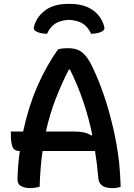

<svg xmlns="http://www.w3.org/2000/svg" viewBox="-20 -958 690 988"><path d="M222 -784Q184 -785 163 -798Q149 -806 156 -826Q173 -878 217 -908Q261 -938 331 -938H339Q410 -938 454.5 -908Q499 -878 515 -826Q522 -806 508 -798Q487 -785 449 -784Q433 -819 407 -836Q381 -853 335 -856Q289 -853 263.5 -836Q238 -819 222 -784ZM184 3Q172 6 160 8Q148 10 135 10Q108 10 88.5 -0.5Q69 -11 70 -38Q72 -110 82 -181H80Q53 -181 44.5 -202.5Q36 -224 36 -263V-281H99Q125 -404 171 -511Q217 -618 279 -704Q299 -710 330 -710Q361 -710 383 -700.5Q405 -691 424.5 -666Q444 -641 465 -593Q491 -538 516 -464Q541 -390 561.5 -303Q582 -216 593 -123Q596 -92 598 -59.5Q600 -27 601 3Q583 10 557 10Q491 10 486 -40Q480 -114 469 -181H199Q187 -96 184 3ZM367 -281Q420 -281 449 -261L455 -263Q418 -444 340 -600H334Q295 -523 265.5 -446.5Q236 -370 216 -281Z"/></svg>

Font: Recursive Sn Csl St Med
Style: Regular
Weight: 500
Version: Version 1.079;hotconv 1.0.112;makeotfexe 2.5.65598; ttfautoh